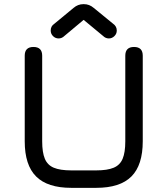

<svg xmlns="http://www.w3.org/2000/svg" viewBox="-20 -904 806 924"><path d="M323 0Q208.5 0 153.8 -54.8Q99 -109.5 99 -224V-636Q99 -657 109.5 -667.5Q120 -678 141 -678Q162 -678 172.5 -667.5Q183 -657 183 -636V-224Q183 -170.5 195.8 -140Q208.5 -109.5 239 -96.8Q269.5 -84 323 -84H443Q496.5 -84 527 -96.8Q557.5 -109.5 570.2 -140Q583 -170.5 583 -224V-636Q583 -657 593.5 -667.5Q604 -678 625 -678Q646 -678 656.5 -667.5Q667 -657 667 -636V-224Q667 -109.5 612.5 -54.8Q558 0 443 0ZM262 -719Q246.5 -719 235.2 -730.2Q224 -741.5 224 -757Q224 -778.5 242 -790L334 -866Q355 -884 381 -884H384Q410 -884 431 -866L524 -790Q542 -777.5 542 -757Q542 -741.5 530.5 -730.2Q519 -719 504 -719Q488 -719 476 -731L383 -808H382L290 -731Q278 -719 262 -719Z"/></svg>

Font: Jura Light
Style: Bold
Weight: 700
Version: Version 5.104